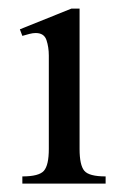

<svg xmlns="http://www.w3.org/2000/svg" viewBox="-20 -437 292 457"><path d="M231.4 0H33.2V-17.1Q72.8 -17.1 84.5 -30.5Q96.2 -43.9 96.2 -82.5V-304.7Q96.2 -324.7 90.6 -341.6Q85 -358.4 64.9 -358.4Q58.1 -358.4 49.8 -356.2Q41.5 -354 33.2 -351.6L27.3 -367.2L149.9 -416.5H169.4V-82.5Q169.4 -43.9 180.7 -30.5Q191.9 -17.1 231.4 -17.1Z"/></svg>

Font: Scheherazade New
Style: Regular
Weight: 400
Designer: SIL International
Foundry: SIL International
Version: Version 4.000